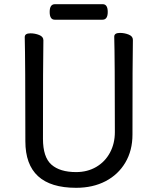

<svg xmlns="http://www.w3.org/2000/svg" viewBox="-20 -872 750 916"><path d="M343 24Q101 24 101 -198Q101 -586 98 -695Q98 -713 125 -713Q147 -713 167 -705Q187 -697 187 -680Q185 -584 185 -210Q185 -122 225.5 -86.5Q266 -51 343 -51Q397 -51 439 -75.5Q481 -100 504.5 -143.5Q528 -187 528 -242Q528 -595 525 -697Q525 -715 552 -715Q574 -715 594 -707Q614 -699 614 -682Q612 -594 612 -230Q612 -154 578 -96.5Q544 -39 483.5 -7.5Q423 24 343 24ZM469 -778H241Q217 -778 217 -815Q217 -852 242 -852H470Q494 -852 494 -815Q494 -778 469 -778Z"/></svg>

Font: LXGW WenKai Medium
Style: Regular
Weight: 500
Designer: LXGW / Fontworks Inc.
Foundry: LXGW / Fontworks Inc.
Version: Version 1.501; October 10, 2024